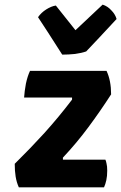

<svg xmlns="http://www.w3.org/2000/svg" viewBox="-20 -801 519 821"><path d="M455.1 -397.5Q455.1 -426.8 450.2 -452.1Q445.3 -477.5 435.5 -498Q327.1 -498 108.4 -498Q97.7 -475.6 90.8 -443.4Q85 -412.1 83 -383.8Q151.4 -383.8 288.1 -383.8Q288.1 -381.8 288.1 -375Q232.4 -301.8 170.9 -233.4Q109.4 -166 43 -100.6Q43 -69.3 46.9 -45.9Q50.8 -21.5 60.5 0Q182.6 0 424.8 0Q430.7 -12.7 434.6 -30.3Q438.5 -47.9 438.5 -71.3Q438.5 -90.8 435.5 -101.6Q433.6 -112.3 430.7 -118.2Q370.1 -118.2 249 -118.2Q249 -120.1 249 -127Q308.6 -190.4 358.4 -257.8Q409.2 -326.2 455.1 -397.5ZM246.1 -567.4Q272.5 -567.4 300.8 -570.3Q329.1 -574.2 348.6 -581.1Q392.6 -627 478.5 -719.7Q472.7 -740.2 456.1 -756.8Q440.4 -774.4 418.9 -781.2Q379.9 -745.1 302.7 -671.9Q282.2 -698.2 218.8 -777.3Q199.2 -774.4 177.7 -760.7Q156.2 -747.1 142.6 -727.5Q177.7 -674.8 246.1 -567.4Z"/></svg>

Font: cl
Style: Bold Italic
Weight: 400
Designer: Mitja Miklavcic
Version: Version 7.504; 2011; Build 1022